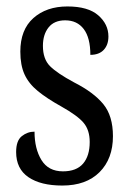

<svg xmlns="http://www.w3.org/2000/svg" viewBox="-20 -565 401 595"><path d="M173 10Q106 10 68 -16Q30 -42 30 -94Q30 -129 47.5 -143Q65 -157 87 -157Q87 -104 108.5 -69Q130 -34 175 -34Q217 -34 237.5 -58Q258 -82 258 -125Q258 -162 239 -184.5Q220 -207 170 -235Q125 -260 97 -283Q69 -306 56 -334.5Q43 -363 43 -405Q43 -473 83.5 -509Q124 -545 189 -545Q253 -545 284.5 -517.5Q316 -490 316 -452Q316 -426 301.5 -410.5Q287 -395 260 -395Q260 -448 239.5 -475Q219 -502 182 -502Q148 -502 130.5 -480Q113 -458 113 -423Q113 -382 135 -360Q157 -338 209 -310Q270 -279 300 -242.5Q330 -206 330 -143Q330 -73 288.5 -31.5Q247 10 173 10Z"/></svg>

Font: Noto Serif Lao ExtraCondensed
Style: Regular
Weight: 400
Width: 2
Designer: Monotype Design Team
Foundry: Monotype Imaging Inc.
Version: Version 2.003; ttfautohint (v1.8.4.7-5d5b)